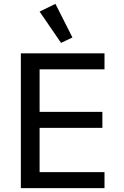

<svg xmlns="http://www.w3.org/2000/svg" viewBox="-20 -974 640 994"><path d="M296 -752 185 -914 267 -954 355 -780ZM521 0H88V-698H521V-615H185V-395H510V-312H185V-83H521Z"/></svg>

Font: IBM Plex Mono Text
Style: Regular
Weight: 450
Designer: Mike Abbink, Paul van der Laan, Pieter van Rosmalen
Foundry: Bold Monday
Version: Version 2.000